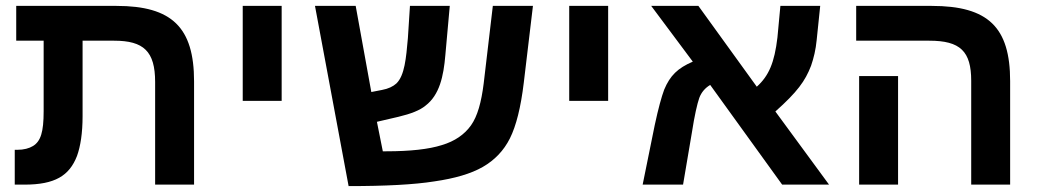

<svg xmlns="http://www.w3.org/2000/svg" viewBox="-20 -626 3525 651"><path d="M128 -488V-249C128 -178 118 -147 92 -131C79 -123 61 -118 38 -118H30V0H63C166 0 215 -30 241 -97C253 -130 260 -175 260 -232V-488H367C467 -488 506 -452 506 -348V0H638V-350C638 -533 563 -606 375 -606H35V-488Z M803 -284H935V-606H803Z M1162 5C1287 5 1384 0 1453 -11C1522 -21 1577 -37 1617 -60C1657 -83 1688 -115 1709 -157C1730 -199 1746 -262 1756 -346L1787 -606H1651L1620 -343C1612 -279 1599 -232 1577 -201C1555 -170 1522 -147 1478 -134C1434 -120 1371 -113 1290 -113H1278L1258 -213L1331 -230C1373 -240 1404 -252 1423 -268C1470 -304 1484 -367 1490 -439L1505 -606H1370L1363 -497C1357 -429 1352 -370 1324 -343C1313 -333 1297 -325 1275 -321L1239 -314L1186 -606H1048Z M1910 -284H2042V-606H1910Z M2188 -606 2329 -417C2278 -395 2252 -370 2232 -322C2223 -298 2212 -258 2200 -202L2159 0H2296L2326 -177C2335 -235 2344 -274 2351 -294C2358 -313 2371 -328 2388 -338L2632 0H2791L2609 -248C2683 -314 2710 -351 2730 -403C2739 -429 2746 -458 2749 -490L2761 -606H2626L2616 -499C2606 -414 2587 -369 2546 -332L2348 -606Z M3405 0V-351C3405 -533 3331 -606 3139 -606H2883V-488H3131C3236 -488 3273 -452 3273 -352V0ZM3025 -368H2893V0H3025Z"/></svg>

Font: Noto Sans Hebrew Droid
Style: Bold
Weight: 700
Designer: Monotype Design Team
Foundry: Monotype Imaging Inc.
Version: Version 1.100